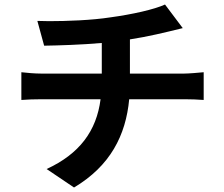

<svg xmlns="http://www.w3.org/2000/svg" viewBox="-20 -779 996 853"><path d="M74.9 -458.1V-334.9C99.1 -337 134.9 -338.1 164.1 -338.1H426.8C408.7 -197.1 333.1 -95.2 187.1 -28.1L308.9 54C469.8 -41.9 539.1 -177.9 554 -338.1H801.1C827.1 -338.1 859 -337 884.9 -334.9V-458.1C864 -456 817.8 -452.1 797.9 -452.1H557.2V-604C637.1 -616.1 713.8 -634.9 791.9 -654.1L713.1 -758.9C665.1 -736.9 567.8 -715.2 471.9 -702.1C387.8 -688.9 276.3 -685 198.2 -685C178.3 -685 160.9 -686.1 146 -686.1L176.1 -576C240.1 -577.1 340.2 -579.9 432.2 -588.1V-452.1H163C133.2 -452.1 99.8 -455.3 74.9 -458.1Z"/></svg>

Font: Karasuma Gothic
Style: Bold
Weight: 700
Designer: Rasmus Andersson / Ryoko Nishizuka
Foundry: Genbu
Version: Version 1.00